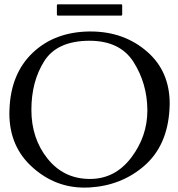

<svg xmlns="http://www.w3.org/2000/svg" viewBox="-20 -852 826 890"><path d="M394.5 -663.1Q244.6 -662.6 185.1 -568.6Q125.5 -474.6 125.5 -342.8Q125.5 -210.4 200.2 -116.9Q274.9 -23.4 394.5 -22.5H397Q513.7 -22.5 588.9 -122.1Q663.1 -220.7 663.1 -339.8V-342.8Q662.1 -464.4 599.6 -563.7Q537.1 -663.1 394.5 -663.1ZM248.5 -832H541.5Q546.4 -832 546.4 -826.7V-784.7Q546.4 -779.8 541.5 -779.8H248.5Q243.7 -779.8 243.7 -784.7V-826.7Q243.7 -832 248.5 -832ZM394.5 -706.1H399.4Q557.1 -706.1 665.5 -609.4Q766.6 -519 766.6 -371.1Q766.6 -357.9 765.6 -344.2Q755.4 -176.3 649.2 -83.7Q543 8.8 393.6 17.1Q382.3 17.6 371.1 17.6Q235.4 17.6 130.9 -76.2Q23.4 -171.9 23.4 -326.7Q23.4 -335.4 23.9 -344.2Q29.8 -510.7 131.6 -607.4Q233.4 -704.1 394.5 -706.1Z"/></svg>

Font: Caudex
Style: Regular
Weight: 400
Version: Version 1.01